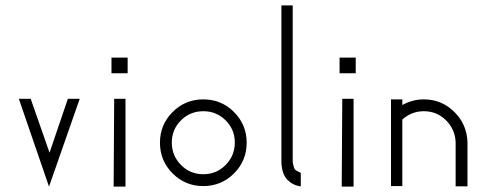

<svg xmlns="http://www.w3.org/2000/svg" viewBox="-20 -693 1820 713"><path d="M50 -326H94L164 -126L232 -326H276L162 0Z M394 -479H454V-421H394ZM404 -326H446V0H402Z M621 -277Q668 -324 735 -324Q802 -324 849 -277Q896 -230 896 -163Q896 -96 849 -49Q802 -2 735 -2Q668 -2 621 -49Q574 -96 574 -163Q574 -230 621 -277ZM818 -246Q784 -280 735 -280Q686 -280 652 -246Q618 -212 618 -163.5Q618 -115 652 -80.5Q686 -46 735 -46Q784 -46 818 -80.5Q852 -115 852 -163.5Q852 -212 818 -246Z M1067 -673V-90Q1071 -69 1075 -64Q1079 -59 1097 -51V-1Q1069 -4 1048 -24.5Q1027 -45 1025 -90V-673Z M1241 -479H1301V-421H1241ZM1251 -326H1293V0H1249Z M1432 -324H1474V-303Q1512 -324 1554 -324Q1620 -324 1667 -277.5Q1714 -231 1716 -165V-163V-1H1672V-163V-165Q1670 -213 1636 -246.5Q1602 -280 1554 -280Q1508 -280 1474 -249V-2H1432Z"/></svg>

Font: HiLo-Deco
Style: Deco
Weight: 500
Version: Version 001.000